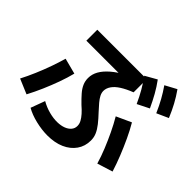

<svg xmlns="http://www.w3.org/2000/svg" viewBox="-207 -1099 1414 1414"><g transform="rotate(45 500.0 -392.5)"><path d="M453 67Q394 67 330 51.5Q266 36 221 10L262 -101Q304 -77 350 -65Q396 -53 436 -54Q473 -55 500.5 -65.5Q528 -76 544 -95Q560 -114 560 -139Q560 -161 549 -181.5Q538 -202 518.5 -224Q499 -246 471 -270Q437 -303 413 -330.5Q389 -358 377 -385.5Q365 -413 365 -444Q365 -484 385.5 -520.5Q406 -557 447 -592.5Q488 -628 551 -662L571 -630H162V-744H677V-607Q623 -586 586 -562.5Q549 -539 530.5 -512Q512 -485 512 -457Q512 -437 522.5 -416.5Q533 -396 552 -373.5Q571 -351 597 -323Q633 -285 657 -254.5Q681 -224 693.5 -195.5Q706 -167 706 -134Q706 -74 674 -28.5Q642 17 585.5 42Q529 67 453 67ZM14 -88Q41 -140 66 -198.5Q91 -257 112 -316Q133 -375 148 -428L271 -396Q257 -340 235 -279Q213 -218 186.5 -157Q160 -96 130 -39ZM859 -47Q842 -105 818 -164Q794 -223 766.5 -280.5Q739 -338 709 -389L825 -442Q855 -391 883 -331Q911 -271 936 -208.5Q961 -146 980 -85ZM754 -562Q729 -617 703.5 -661Q678 -705 646 -749L736 -800Q769 -755 795 -708.5Q821 -662 846 -608ZM904 -616Q880 -671 855 -716Q830 -761 800 -804L889 -852Q922 -805 947 -758.5Q972 -712 995 -657Z"/></g></svg>

Font: M PLUS 1
Style: Bold
Weight: 700
Designer: Coji Morishita
Foundry: UNDERFOREST DESIGN
Version: Version 1.001